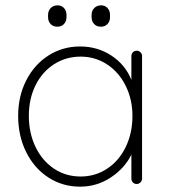

<svg xmlns="http://www.w3.org/2000/svg" viewBox="-20 -689 635 719"><path d="M512 -479V-20Q512 -12 506 -6Q500 0 492 0Q483 0 477.5 -6Q472 -12 472 -20V-110Q447 -59 395 -24.5Q343 10 280 10Q214 10 161 -24.5Q108 -59 78 -119.5Q48 -180 48 -255Q48 -329 78.5 -388.5Q109 -448 162 -481.5Q215 -515 280 -515Q345 -515 397 -481Q449 -447 472 -390V-479Q472 -487 477.5 -493Q483 -499 492 -499Q501 -499 506.5 -493Q512 -487 512 -479ZM476 -255Q476 -316 451 -367Q426 -418 381.5 -447.5Q337 -477 282 -477Q227 -477 182.5 -448.5Q138 -420 113 -369.5Q88 -319 88 -255Q88 -191 113 -139Q138 -87 182 -57.5Q226 -28 282 -28Q337 -28 381.5 -57.5Q426 -87 451 -139Q476 -191 476 -255ZM160 -625V-633Q160 -649 170 -659Q180 -669 196 -669Q210 -669 219.5 -659Q229 -649 229 -633V-625Q229 -609 219.5 -599Q210 -589 195 -589Q179 -589 169.5 -599Q160 -609 160 -625ZM323 -625V-633Q323 -649 333 -659Q343 -669 359 -669Q373 -669 382.5 -659Q392 -649 392 -633V-625Q392 -609 382.5 -599Q373 -589 358 -589Q342 -589 332.5 -599Q323 -609 323 -625Z"/></svg>

Font: Quicksand Light
Style: Regular
Weight: 300
Designer: Andrew Paglinawan
Foundry: Andrew Paglinawan
Version: Version 3.000